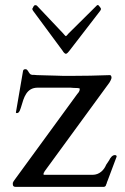

<svg xmlns="http://www.w3.org/2000/svg" viewBox="-20 -729 486 749"><path d="M394 -9C397 -13 397 -20 399 -22L435 -118C435 -122 433 -124 428 -124C418 -124 410 -113 406 -104L394 -86C386 -66 368 -47 341 -47H153C151 -47 150 -47 150 -48V-51C150 -53 150 -55 152 -56C152 -58 154 -60 155 -62L407 -407C409 -409 415 -422 415 -425C415 -430 414 -434 410 -436C357 -434 306 -433 257 -433C233 -433 212 -433 196 -434C168 -434 147 -436 124 -436C116 -437 110 -437 105 -437C101 -438 98 -439 96 -442C91 -447 88 -459 80 -459C74 -459 72 -458 70 -453L42 -290C42 -289 43 -289 44 -288H47C56 -288 60 -305 63 -314C73 -348 83 -387 127 -387H246C253 -387 260 -387 268 -386C273 -386 291 -386 291 -383C291 -370 285 -368 279 -359L33 -22C32 -19 31 -17 30 -16V-10C30 -3 34 0 41 0H385C390 0 394 -5 394 -9ZM365 -708C364 -708 363 -709 362 -709C361 -710 359 -709 358 -708L247 -598C247 -598 239 -588 237 -588C235 -588 227 -598 227 -598L123 -708H120C120 -709 119 -709 118 -709C117 -709 115 -708 114 -708C113 -706 112 -705 110 -703C110 -701 108 -699 108 -698C106 -696 106 -695 106 -694C106 -693 107 -690 109 -687L225 -530C226 -527 233 -519 237 -519C241 -519 248 -527 250 -530L371 -687C373 -690 374 -693 374 -694C374 -695 374 -696 372 -698C372 -701 366 -705 365 -708Z"/></svg>

Font: fbb
Style: Regular
Weight: 400
Designer: David J. Perry, Michael Sharpe
Version: Version 1.045